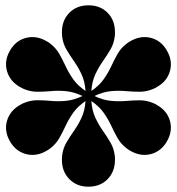

<svg xmlns="http://www.w3.org/2000/svg" viewBox="-20 -780 666 724"><path d="M313.5 -76Q269.5 -76 241.5 -104.5Q213.5 -133 213.5 -177Q213.5 -181.5 213.8 -185.8Q214 -190 214.5 -195Q218 -221.5 231 -243.5Q244 -265.5 259.5 -287.5Q275 -309.5 287.5 -336.2Q300 -363 302.5 -399Q272.5 -378.5 255.8 -354.5Q239 -330.5 227.5 -305.8Q216 -281 203.5 -259Q191 -237 170 -221Q166 -217.5 162.5 -215.5Q159 -213.5 155 -211Q117 -189 78.2 -199Q39.5 -209 17.5 -247Q-4.5 -285.5 6.2 -323.8Q17 -362 55 -384Q59 -386.5 62.5 -388.2Q66 -390 71 -392Q95.5 -402 120.8 -402Q146 -402 173 -399.5Q200 -397 229.2 -399.8Q258.5 -402.5 291 -418Q258.5 -433.5 229.2 -436.2Q200 -439 173 -436.5Q146 -434 120.8 -434Q95.5 -434 71 -444Q66 -446 62.5 -448Q59 -450 55 -452Q17 -474 6.2 -512.5Q-4.5 -551 17.5 -589Q39.5 -627.5 78.2 -637.2Q117 -647 155 -625Q159 -623 162.5 -620.8Q166 -618.5 170 -615Q191 -599 203.5 -577Q216 -555 227.5 -530.2Q239 -505.5 255.8 -481.5Q272.5 -457.5 302.5 -437Q300 -473 287.5 -499.8Q275 -526.5 259.5 -548.5Q244 -570.5 231 -592.5Q218 -614.5 214.5 -641Q214 -646.5 213.8 -650.5Q213.5 -654.5 213.5 -659Q213.5 -703.5 241.5 -731.8Q269.5 -760 313.5 -760Q358 -760 385.8 -731.8Q413.5 -703.5 413.5 -659Q413.5 -654.5 413.5 -650.5Q413.5 -646.5 412.5 -641Q409 -614.5 396 -592.5Q383 -570.5 367.5 -548.5Q352 -526.5 339.5 -499.8Q327 -473 324.5 -437Q354.5 -457.5 371.2 -481.5Q388 -505.5 399.5 -530.2Q411 -555 423.5 -577Q436 -599 457 -615Q461 -618.5 464.8 -620.8Q468.5 -623 472 -625Q510.5 -647 549 -637.2Q587.5 -627.5 609.5 -589Q631.5 -551 621 -512.5Q610.5 -474 572 -452Q568.5 -450 564.8 -448Q561 -446 556 -444Q531.5 -434 506.2 -434Q481 -434 454 -436.5Q427 -439 397.8 -436.2Q368.5 -433.5 336 -418Q368.5 -402.5 397.8 -399.8Q427 -397 453.8 -399.2Q480.5 -401.5 506 -401.8Q531.5 -402 556 -392Q561 -390 564.8 -388.2Q568.5 -386.5 572 -384Q610.5 -362 621 -323.8Q631.5 -285.5 609.5 -247Q587.5 -209 549 -199Q510.5 -189 472 -211Q468.5 -213.5 464.8 -215.5Q461 -217.5 457 -221Q436 -237 423.5 -259Q411 -281 399.5 -305.8Q388 -330.5 371.2 -354.5Q354.5 -378.5 324.5 -399Q327 -363 339.5 -336.2Q352 -309.5 367.5 -287.5Q383 -265.5 396 -243.5Q409 -221.5 412.5 -195Q413.5 -190 413.5 -185.8Q413.5 -181.5 413.5 -177Q413.5 -133 385.8 -104.5Q358 -76 313.5 -76Z"/></svg>

Font: Bodoni Moda Black
Style: Regular
Weight: 900
Version: Version 2.005